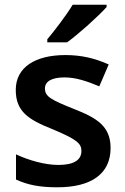

<svg xmlns="http://www.w3.org/2000/svg" viewBox="-20 -786 530 816"><path d="M433 -756V-766H289C262 -721 212 -656 181 -619V-606H265C314 -641 400 -719 433 -756ZM450 -157C450 -250 391 -285 294 -323C196 -362 171 -376 171 -410C171 -440 200 -457 254 -457C304 -457 352 -440 402 -419L442 -512C382 -539 324 -552 258 -552C131 -552 47 -501 47 -404C47 -313 99 -278 203 -237C308 -193 326 -176 326 -144C326 -108 297 -85 228 -85C171 -85 101 -105 48 -130V-23C98 0 148 10 224 10C369 10 450 -48 450 -157Z"/></svg>

Font: Noto Sans Myanmar SemiBold
Style: Regular
Weight: 600
Designer: Monotype Design Team
Foundry: Monotype Imaging Inc.
Version: Version 2.107